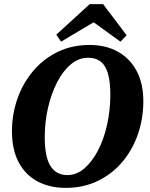

<svg xmlns="http://www.w3.org/2000/svg" viewBox="-20 -893 726 931"><path d="M307 -44Q351 -44 389 -76.5Q427 -109 455.5 -164Q484 -219 499.5 -289Q515 -359 515 -434Q515 -526 489.5 -569.5Q464 -613 407 -613Q362 -613 324 -581.5Q286 -550 257.5 -495Q229 -440 213 -371Q197 -302 197 -227Q197 -133 224.5 -88.5Q252 -44 307 -44ZM298 18Q223 18 164.5 -12Q106 -42 72 -103.5Q38 -165 38 -257Q38 -337 63.5 -411.5Q89 -486 138 -545.5Q187 -605 257 -640Q327 -675 415 -675Q492 -675 550.5 -643Q609 -611 642 -550Q675 -489 675 -402Q675 -320 649.5 -244.5Q624 -169 575 -110Q526 -51 456 -16.5Q386 18 298 18ZM480 -873 594 -722 564 -691 434 -785 276 -691 253 -725 415 -873Z"/></svg>

Font: Source Serif 4 SmText
Style: Bold Italic
Weight: 700
Italic angle: -12°
Designer: Frank Grießhammer
Foundry: Adobe
Version: Version 4.005;hotconv 1.1.0;makeotfexe 2.6.0